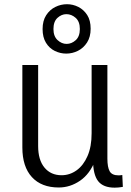

<svg xmlns="http://www.w3.org/2000/svg" viewBox="-20 -876 620 907"><path d="M419.5 -119.8H430.3Q405.1 -54.5 358.3 -22.4Q311.4 9.7 257.7 9.7Q175.6 9.7 130.6 -39.5Q85.6 -88.7 85.6 -179.4V-569H160.2V-186.3Q160.2 -120.2 190.2 -84.2Q220.2 -48.2 270.9 -48.2Q309.4 -48.2 341.7 -71.3Q374.1 -94.5 393.4 -138.8Q412.8 -183.1 412.8 -246.6V-569H487.3V-126.5Q487.3 -86.3 498.1 -66.9Q508.9 -47.6 540.3 -47.6Q544.3 -47.6 548.6 -48Q553 -48.3 557.7 -49.3L560.3 6.8Q550 8.7 540.4 9.6Q530.7 10.5 521.8 10.5Q467.8 10.5 443.6 -20.3Q419.5 -51.2 419.5 -119.8ZM292.7 -622.8Q264.7 -622.8 238.9 -635.4Q213 -648 197.1 -674Q181.2 -699.9 181.2 -738.9Q181.2 -777.8 198.1 -804Q215 -830.2 241.3 -843.1Q267.5 -856.1 296.5 -856.1Q324.7 -856.1 350.2 -843.2Q375.6 -830.3 391.9 -805.1Q408.2 -779.9 408.2 -740.1Q408.2 -701.5 391.2 -675.2Q374.3 -649 348.1 -635.9Q321.9 -622.8 292.7 -622.8ZM294.5 -668.6Q318.2 -668.6 337.7 -686.2Q357.2 -703.8 357.2 -739Q357.2 -774.2 337.4 -791.7Q317.6 -809.1 293.7 -809.1Q270.7 -809.1 251.6 -791.7Q232.5 -774.2 232.5 -738.9Q232.5 -704.5 251.9 -686.6Q271.4 -668.6 294.5 -668.6Z"/></svg>

Font: Yaldevi ExtraLight
Style: Regular
Weight: 200
Designer: Sol Matas, Rajitha Manaperi, Kosala Senevirathne
Foundry: Mooniak
Version: Version 1.100